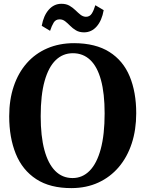

<svg xmlns="http://www.w3.org/2000/svg" viewBox="-20 -980 766 1012"><path d="M358 11.5Q244 12 171 -35.8Q98 -83.5 63.2 -169.2Q28.5 -255 28.5 -367Q28.5 -454.5 52.5 -525.5Q76.5 -596.5 121.2 -647.2Q166 -698 229.2 -725.2Q292.5 -752.5 371 -752.5Q484 -752 556.5 -706.2Q629 -660.5 663.5 -577.5Q698 -494.5 698 -383Q698 -295.5 674.2 -223.5Q650.5 -151.5 605.8 -99Q561 -46.5 498.5 -17.8Q436 11 358 11.5ZM362.5 -41.5Q414.5 -41.5 452.5 -80Q490.5 -118.5 511 -194.5Q531.5 -270.5 531.5 -382.5Q531.5 -487.5 512.2 -558Q493 -628.5 455.5 -664Q418 -699.5 364 -699.5Q311.5 -699.5 273.8 -663.2Q236 -627 215.2 -553.2Q194.5 -479.5 194.5 -367.5Q194.5 -262 214 -189.5Q233.5 -117 271 -79.2Q308.5 -41.5 362.5 -41.5ZM423 -809.5Q398 -809.5 380.5 -820Q363 -830.5 349.8 -844Q336.5 -857.5 323.5 -867.8Q310.5 -878 294 -878Q273.5 -878 263 -861Q252.5 -844 244 -817.5L200 -844Q209.5 -897.5 237 -928.8Q264.5 -960 304 -960Q329 -960 346.5 -949.8Q364 -939.5 377.8 -926Q391.5 -912.5 404.5 -902.2Q417.5 -892 433 -891.5Q453 -891.5 463.8 -908.5Q474.5 -925.5 482.5 -952.5L526.5 -926.5Q517 -872 489.8 -840.8Q462.5 -809.5 423 -809.5Z"/></svg>

Font: Merriweather 48pt
Style: Bold
Weight: 700
Version: Version 2.100